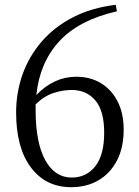

<svg xmlns="http://www.w3.org/2000/svg" viewBox="-20 -764 579 798"><path d="M278 -26Q339 -26 376 -73Q413 -120 413 -212Q413 -304 376 -347Q339 -390 278 -390Q240 -390 201 -377Q162 -364 128 -330V-308Q128 -171 168 -98.5Q208 -26 278 -26ZM461 -744 466 -717Q308 -681 226.5 -592.5Q145 -504 131 -369Q204 -445 297 -445Q356 -445 400 -418Q444 -391 469 -342Q494 -293 494 -226Q494 -150 466 -96.5Q438 -43 389 -14.5Q340 14 276 14Q170 14 108.5 -68Q47 -150 47 -296Q47 -380 74 -455.5Q101 -531 154 -592Q207 -653 284 -692.5Q361 -732 461 -744Z"/></svg>

Font: Shippori Mincho TTF
Style: Regular
Weight: 400
Version: Version 2.100